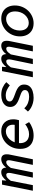

<svg xmlns="http://www.w3.org/2000/svg" viewBox="1221 -1767 553 3045"><g transform="rotate(-90 1497.5 -244.5)"><path d="M-5 0 92 -489H161L156 -423H159Q186 -458 218.5 -479.5Q251 -501 290 -501Q324 -501 342.5 -481.5Q361 -462 362 -419L350 -408Q386 -458 422.5 -479.5Q459 -501 496 -501Q532 -501 552.5 -480Q573 -459 573 -415Q573 -402 572 -390Q571 -378 567 -361L494 0H405L475 -347Q477 -358 478 -366Q479 -374 479 -381Q479 -403 471 -412.5Q463 -422 448 -422Q424 -422 402.5 -403.5Q381 -385 357 -349L286 0H203L275 -347Q277 -358 277.5 -366Q278 -374 278 -381Q278 -403 269.5 -412.5Q261 -422 247 -422Q221 -422 199.5 -403.5Q178 -385 152 -349L84 0Z M869 12Q806 12 758.5 -12Q711 -36 685 -83.5Q659 -131 659 -201Q659 -267 681.5 -321.5Q704 -376 743 -416.5Q782 -457 832.5 -479Q883 -501 939 -501Q1029 -501 1078.5 -447.5Q1128 -394 1128 -312Q1128 -285 1123 -258Q1118 -231 1114 -220H729L740 -288H1070L1036 -271Q1039 -282 1040.5 -293Q1042 -304 1042 -315Q1042 -368 1013 -398Q984 -428 935 -428Q902 -428 869.5 -412.5Q837 -397 810.5 -368Q784 -339 767 -298Q750 -257 750 -205Q750 -157 767.5 -125Q785 -93 816.5 -76.5Q848 -60 889 -60Q935 -60 975.5 -77.5Q1016 -95 1050 -121L1083 -59Q1045 -29 989.5 -8.5Q934 12 869 12Z M1469 12Q1426 12 1385 1Q1344 -10 1309.5 -30Q1275 -50 1251 -78L1303 -136Q1339 -96 1387 -77.5Q1435 -59 1485 -59Q1532 -59 1562 -75.5Q1592 -92 1592 -127Q1592 -148 1578.5 -162Q1565 -176 1538 -187.5Q1511 -199 1472 -212Q1396 -237 1360 -271.5Q1324 -306 1324 -357Q1324 -405 1350 -437Q1376 -469 1418.5 -485Q1461 -501 1513 -501Q1584 -501 1635 -477Q1686 -453 1717 -421L1666 -365Q1636 -391 1595 -410.5Q1554 -430 1503 -430Q1460 -430 1435.5 -413.5Q1411 -397 1411 -368Q1411 -338 1440 -320.5Q1469 -303 1527 -283Q1572 -268 1606.5 -249.5Q1641 -231 1660 -204.5Q1679 -178 1679 -139Q1679 -86 1651 -52.5Q1623 -19 1575 -3.5Q1527 12 1469 12Z M1795 0 1892 -489H1961L1956 -423H1959Q1986 -458 2018.5 -479.5Q2051 -501 2090 -501Q2124 -501 2142.5 -481.5Q2161 -462 2162 -419L2150 -408Q2186 -458 2222.5 -479.5Q2259 -501 2296 -501Q2332 -501 2352.5 -480Q2373 -459 2373 -415Q2373 -402 2372 -390Q2371 -378 2367 -361L2294 0H2205L2275 -347Q2277 -358 2278 -366Q2279 -374 2279 -381Q2279 -403 2271 -412.5Q2263 -422 2248 -422Q2224 -422 2202.5 -403.5Q2181 -385 2157 -349L2086 0H2003L2075 -347Q2077 -358 2077.5 -366Q2078 -374 2078 -381Q2078 -403 2069.5 -412.5Q2061 -422 2047 -422Q2021 -422 1999.5 -403.5Q1978 -385 1952 -349L1884 0Z M2651 12Q2586 12 2539.5 -15Q2493 -42 2468 -90.5Q2443 -139 2443 -203Q2443 -268 2466 -322.5Q2489 -377 2528.5 -417Q2568 -457 2619 -479Q2670 -501 2725 -501Q2790 -501 2836.5 -474Q2883 -447 2908 -398.5Q2933 -350 2933 -286Q2933 -222 2910 -167Q2887 -112 2847.5 -72Q2808 -32 2757.5 -10Q2707 12 2651 12ZM2658 -65Q2694 -65 2726.5 -81.5Q2759 -98 2784.5 -127Q2810 -156 2824.5 -196Q2839 -236 2839 -281Q2839 -347 2807 -385.5Q2775 -424 2718 -424Q2683 -424 2650 -407.5Q2617 -391 2591.5 -361.5Q2566 -332 2551 -292.5Q2536 -253 2536 -208Q2536 -141 2568.5 -103Q2601 -65 2658 -65Z"/></g></svg>

Font: Source Code Pro ExtraLight Medium
Style: Italic
Weight: 500
Italic angle: -11°
Monospace: yes
Version: Version 1.016;hotconv 1.0.116;makeotfexe 2.5.65601